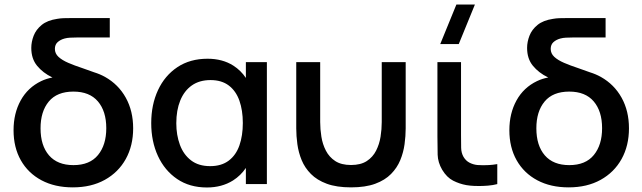

<svg xmlns="http://www.w3.org/2000/svg" viewBox="-20 -815 2844 850"><path d="M302.5 14.5Q222.5 14.5 163.5 -17Q104.5 -48.5 72.2 -105.5Q40 -162.5 40 -238.5Q40 -313 71.5 -370.2Q103 -427.5 162.5 -456Q185.5 -467 212.5 -472Q211.5 -472.5 210 -473Q170 -492.5 144.2 -523.8Q118.5 -555 118.5 -603Q118.5 -629.5 129 -656.8Q139.5 -684 164.5 -704.5Q189.5 -725 233 -731.5Q247 -734 261 -734.5Q275 -735 295.5 -735H466V-649H319Q303 -649 290 -648.2Q277 -647.5 266 -644.5Q247.5 -639.5 235.2 -628.5Q223 -617.5 223 -598.5Q223 -578 239 -563.2Q255 -548.5 282.2 -536.8Q309.5 -525 344.5 -513.5Q369.5 -505 396.5 -495Q422.5 -487 445 -474.5Q504.5 -441 537 -382.2Q569.5 -323.5 569.5 -247Q569.5 -170 536.8 -111Q504 -52 444 -18.8Q384 14.5 302.5 14.5ZM305 -84Q377.5 -84 414 -128.8Q450.5 -173.5 450.5 -247.5Q450.5 -322.5 413.5 -366Q376.5 -409.5 305 -409.5Q232.5 -409.5 196 -365.5Q159.5 -321.5 159.5 -247Q159.5 -170.5 197 -127.2Q234.5 -84 305 -84Z M896 15Q819.5 15 764.2 -22.5Q709 -60 679.2 -124.5Q649.5 -189 649.5 -270Q649.5 -351.5 679.5 -416Q709.5 -480.5 765.5 -517.8Q821.5 -555 899 -555Q965 -555 1013 -524.5Q1046.5 -503 1068.5 -470V-540H1161.5V0H1068.5V-71.5Q1046 -38 1011.5 -16Q962 15 896 15ZM910.5 -79.5Q960.5 -79.5 992.8 -104Q1025 -128.5 1040 -171.5Q1055 -214.5 1055 -270.5Q1055 -326.5 1039.8 -369.5Q1024.5 -412.5 992.8 -436.5Q961 -460.5 912 -460.5Q863 -460.5 829.2 -436.8Q795.5 -413 778 -370Q760.5 -327 760.5 -269.5Q760.5 -217 776.5 -173.8Q792.5 -130.5 825.8 -105Q859 -79.5 910.5 -79.5Z M1291.5 -246.5V-540H1397.5V-274.5Q1397.5 -243 1402.8 -209.8Q1408 -176.5 1422.8 -148Q1437.5 -119.5 1464.2 -102Q1491 -84.5 1534 -84.5Q1577 -84.5 1603.8 -102Q1630.5 -119.5 1645 -148Q1659.5 -176.5 1664.8 -209.8Q1670 -243 1670 -274.5V-540H1776V-246.5Q1776 -213 1771 -176.5Q1766 -140 1752 -106Q1738 -72 1711.2 -44.8Q1684.5 -17.5 1641.2 -1.5Q1598 14.5 1534 14.5Q1470 14.5 1426.8 -1.5Q1383.5 -17.5 1356.5 -44.8Q1329.5 -72 1315.5 -106Q1301.5 -140 1296.5 -176.5Q1291.5 -213 1291.5 -246.5Z M2011 -620H1929L2000.5 -795H2082.5ZM2044.5 4.5Q2014 -1 1986 -15.2Q1958 -29.5 1937.5 -63.5Q1918.5 -96 1917.5 -130.2Q1916.5 -164.5 1916.5 -212.5V-540H2021V-217.5Q2021 -184 2021.5 -161Q2022 -138 2032 -120.5Q2042.5 -103 2058.5 -94.8Q2074.5 -86.5 2093 -84.5Q2105.5 -83.5 2118.5 -83.5Q2127.5 -83.5 2144 -84.2Q2160.5 -85 2181.5 -88.5V0Q2162.5 5 2140.8 6.8Q2119 8.5 2101 8.5Q2094 8.5 2078.5 8Q2063 7.5 2044.5 4.5Z M2497.5 14.5Q2417.5 14.5 2358.5 -17Q2299.5 -48.5 2267.2 -105.5Q2235 -162.5 2235 -238.5Q2235 -313 2266.5 -370.2Q2298 -427.5 2357.5 -456Q2380.5 -467 2407.5 -472Q2406.5 -472.5 2405 -473Q2365 -492.5 2339.2 -523.8Q2313.5 -555 2313.5 -603Q2313.5 -629.5 2324 -656.8Q2334.5 -684 2359.5 -704.5Q2384.5 -725 2428 -731.5Q2442 -734 2456 -734.5Q2470 -735 2490.5 -735H2661V-649H2514Q2498 -649 2485 -648.2Q2472 -647.5 2461 -644.5Q2442.5 -639.5 2430.2 -628.5Q2418 -617.5 2418 -598.5Q2418 -578 2434 -563.2Q2450 -548.5 2477.2 -536.8Q2504.5 -525 2539.5 -513.5Q2564.5 -505 2591.5 -495Q2617.5 -487 2640 -474.5Q2699.5 -441 2732 -382.2Q2764.5 -323.5 2764.5 -247Q2764.5 -170 2731.8 -111Q2699 -52 2639 -18.8Q2579 14.5 2497.5 14.5ZM2500 -84Q2572.5 -84 2609 -128.8Q2645.5 -173.5 2645.5 -247.5Q2645.5 -322.5 2608.5 -366Q2571.5 -409.5 2500 -409.5Q2427.5 -409.5 2391 -365.5Q2354.5 -321.5 2354.5 -247Q2354.5 -170.5 2392 -127.2Q2429.5 -84 2500 -84Z"/></svg>

Font: Cns Manrope SemBd
Style: Regular
Weight: 600
Designer: Mikhail Sharanda
Foundry: Mikhail Sharanda
Version: Version 4.504